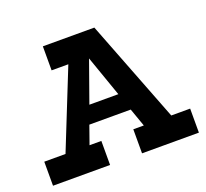

<svg xmlns="http://www.w3.org/2000/svg" viewBox="-106 -715 901 841"><g transform="rotate(-20 345.0 -294.5)"><path d="M5 0V-112H104L250 -477H172V-589H412L597 -112H685V0H420V-112H469L439 -197H246L216 -112H271V0ZM276 -279H411L344 -470Z"/></g></svg>

Font: Podkova ExtraBold
Style: Regular
Weight: 800
Designer: Ilya Yudin
Foundry: Cyreal (www.cyreal.org)
Version: Version 2.103